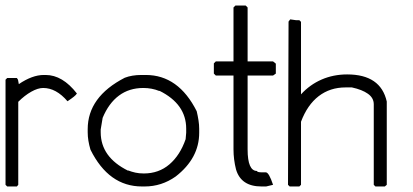

<svg xmlns="http://www.w3.org/2000/svg" viewBox="-24 -674 1492 694"><path d="M141 -403Q202 -403 254 -336Q251 -331 243 -324.5Q235 -318 220 -308Q179 -356 132 -356Q113 -356 89 -342.5Q65 -329 42 -306V-6L37 0H2L-4 -6V-386L2 -392H37L41 -386L44 -370Q93 -403 134 -403Z M503 -403Q621 -403 687 -272Q691 -255 693.5 -239Q696 -223 696 -209V-194Q696 -102 611 -36Q560 0 499 0H489Q369 0 303 -133Q298 -150 295.5 -165.5Q293 -181 293 -196V-207Q293 -324 427 -393Q453 -403 487 -403ZM340 -206V-196Q340 -106 439 -57V-58Q452 -53 465.5 -50Q479 -47 496 -47Q550 -47 588.5 -80Q627 -113 647 -171Q647 -177 648 -183Q649 -189 649 -194V-209Q649 -298 552 -346V-345Q525 -356 494 -356Q443 -356 406 -328.5Q369 -301 347 -248Z M827 -654H864L871 -647V-452H963L973 -444V-408L963 -401H871V-134Q871 -56 905 -56Q905 -51 924 -51H937Q948 -51 963 -6L938 0H921Q847 0 829 -62Q820 -98 820 -134V-401H756L749 -408V-445L756 -452H820V-647Z M1025 -604 1046 -601H1058L1064 -595V-333Q1096 -368 1138.5 -386.5Q1181 -405 1231 -405Q1352 -405 1374 -307V-6L1367 0H1333L1327 -6V-297Q1327 -320 1306 -335Q1285 -350 1248 -358H1225Q1169 -358 1128 -326.5Q1087 -295 1064 -234V-6L1058 0H1023L1017 -6L1019 -596Z"/></svg>

Font: Ekushey Kolom
Style: Regular
Weight: 400
Designer: Al Mamun Sumon
Foundry: Al Mamun Sumon
Version: Version 1.0